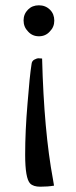

<svg xmlns="http://www.w3.org/2000/svg" viewBox="-20 -445 288 725"><path d="M169 -408Q152 -425 127 -425Q102 -425 86 -409Q69 -392 69 -368Q69 -343 86 -326Q102 -308 127 -308Q152 -308 168 -326Q185 -343 185 -367Q185 -392 169 -408ZM132 260Q161 260 184 256L180 232Q146 50 139 -224Q132 -225 124 -225Q120 -225 110 -220Q100 -215 99 -202Q92 -158 84 -55Q75 50 75 139Q75 229 94 248Q106 260 132 260Z"/></svg>

Font: Rufina
Style: Regular
Weight: 400
Designer: Martin Sommaruga
Foundry: Martin Sommaruga
Version: Version